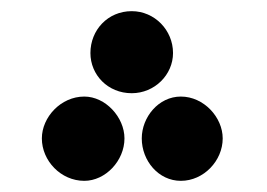

<svg xmlns="http://www.w3.org/2000/svg" viewBox="-20 -291 479 344"><path d="M216 -124C257 -124 290 -157 290 -196C290 -237 257 -271 216 -271C173 -271 142 -237 142 -196C142 -157 173 -124 216 -124ZM131 33C169 33 203 -3 203 -43C203 -81 169 -118 131 -118C89 -118 55 -81 55 -43C55 -3 89 33 131 33ZM304 33C345 33 379 -3 379 -43C379 -81 345 -118 304 -118C264 -118 234 -81 234 -43C234 -3 264 33 304 33Z"/></svg>

Font: Noto Sans Arabic ExtCond Blk
Style: Regular
Weight: 900
Width: 2
Designer: Monotype Design Team, Nadine Chahine, Nizar Qandah and Khaled Hosny
Foundry: Monotype Imaging Inc.
Version: Version 2.012